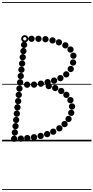

<svg xmlns="http://www.w3.org/2000/svg" viewBox="-25 -1349 892 1832"><path d="M205.1 -891Q192.5 -891 183.8 -899.7Q175 -908.4 175 -920.9Q175 -933.5 183.7 -942.2Q192.4 -951 204.9 -951Q217.5 -951 226.2 -942.3Q235 -933.6 235 -921.1Q235 -908.5 226.3 -899.8Q217.6 -891 205.1 -891ZM198.6 -832Q186 -832 177.2 -840.7Q168.5 -849.4 168.5 -861.9Q168.5 -874.5 177.2 -883.2Q185.9 -892 198.4 -892Q211 -892 219.8 -883.3Q228.5 -874.6 228.5 -862.1Q228.5 -849.5 219.8 -840.8Q211.1 -832 198.6 -832ZM192.1 -773Q179.5 -773 170.8 -781.7Q162 -790.4 162 -802.9Q162 -815.5 170.7 -824.2Q179.4 -833 191.9 -833Q204.5 -833 213.2 -824.3Q222 -815.6 222 -803.1Q222 -790.5 213.3 -781.8Q204.6 -773 192.1 -773ZM186.1 -713Q173.5 -713 164.8 -721.7Q156 -730.4 156 -742.9Q156 -755.5 164.7 -764.2Q173.4 -773 185.9 -773Q198.5 -773 207.2 -764.3Q216 -755.6 216 -743.1Q216 -730.5 207.3 -721.8Q198.6 -713 186.1 -713ZM179.6 -653.5Q167 -653.5 158.2 -662.2Q149.5 -670.9 149.5 -683.4Q149.5 -696 158.2 -704.8Q166.9 -713.5 179.4 -713.5Q192 -713.5 200.8 -704.8Q209.5 -696.1 209.5 -683.6Q209.5 -671 200.8 -662.2Q192.1 -653.5 179.6 -653.5ZM173.1 -593.5Q160.5 -593.5 151.8 -602.2Q143 -610.9 143 -623.4Q143 -636 151.7 -644.8Q160.4 -653.5 172.9 -653.5Q185.5 -653.5 194.2 -644.8Q203 -636.1 203 -623.6Q203 -611 194.3 -602.2Q185.6 -593.5 173.1 -593.5ZM167.1 -533.5Q154.5 -533.5 145.8 -542.2Q137 -550.9 137 -563.4Q137 -576 145.7 -584.8Q154.4 -593.5 166.9 -593.5Q179.5 -593.5 188.2 -584.8Q197 -576.1 197 -563.6Q197 -551 188.3 -542.2Q179.6 -533.5 167.1 -533.5ZM160.6 -474Q148 -474 139.2 -482.7Q130.5 -491.4 130.5 -503.9Q130.5 -516.5 139.2 -525.2Q147.9 -534 160.4 -534Q173 -534 181.8 -525.3Q190.5 -516.6 190.5 -504.1Q190.5 -491.5 181.8 -482.8Q173.1 -474 160.6 -474ZM154.1 -414Q141.5 -414 132.8 -422.7Q124 -431.4 124 -443.9Q124 -456.5 132.7 -465.2Q141.4 -474 153.9 -474Q166.5 -474 175.2 -465.3Q184 -456.6 184 -444.1Q184 -431.5 175.3 -422.8Q166.6 -414 154.1 -414ZM148.1 -354Q135.5 -354 126.8 -362.7Q118 -371.4 118 -383.9Q118 -396.5 126.7 -405.2Q135.4 -414 147.9 -414Q160.5 -414 169.2 -405.3Q178 -396.6 178 -384.1Q178 -371.5 169.3 -362.8Q160.6 -354 148.1 -354ZM141.6 -294.5Q129 -294.5 120.2 -303.2Q111.5 -311.9 111.5 -324.4Q111.5 -337 120.2 -345.8Q128.9 -354.5 141.4 -354.5Q154 -354.5 162.8 -345.8Q171.5 -337.1 171.5 -324.6Q171.5 -312 162.8 -303.2Q154.1 -294.5 141.6 -294.5ZM135.6 -234.5Q123 -234.5 114.2 -243.2Q105.5 -251.9 105.5 -264.4Q105.5 -277 114.2 -285.8Q122.9 -294.5 135.4 -294.5Q148 -294.5 156.8 -285.8Q165.5 -277.1 165.5 -264.6Q165.5 -252 156.8 -243.2Q148.1 -234.5 135.6 -234.5ZM129.1 -174.5Q116.5 -174.5 107.8 -183.2Q99 -191.9 99 -204.4Q99 -217 107.7 -225.8Q116.4 -234.5 128.9 -234.5Q141.5 -234.5 150.2 -225.8Q159 -217.1 159 -204.6Q159 -192 150.3 -183.2Q141.6 -174.5 129.1 -174.5ZM123.1 -115Q110.5 -115 101.8 -123.7Q93 -132.4 93 -144.9Q93 -157.5 101.7 -166.2Q110.4 -175 122.9 -175Q135.5 -175 144.2 -166.3Q153 -157.6 153 -145.1Q153 -132.5 144.3 -123.8Q135.6 -115 123.1 -115ZM116.6 -55Q104 -55 95.2 -63.7Q86.5 -72.4 86.5 -84.9Q86.5 -97.5 95.2 -106.2Q103.9 -115 116.4 -115Q129 -115 137.8 -106.3Q146.5 -97.6 146.5 -85.1Q146.5 -72.5 137.8 -63.8Q129.1 -55 116.6 -55ZM276.1 -949Q263.5 -949 254.8 -957.7Q246 -966.4 246 -978.9Q246 -991.5 254.7 -1000.2Q263.4 -1009 275.9 -1009Q288.5 -1009 297.2 -1000.3Q306 -991.6 306 -979.1Q306 -966.5 297.3 -957.8Q288.6 -949 276.1 -949ZM342.1 -949Q329.5 -949 320.8 -957.7Q312 -966.4 312 -978.9Q312 -991.5 320.7 -1000.2Q329.4 -1009 341.9 -1009Q354.5 -1009 363.2 -1000.3Q372 -991.6 372 -979.1Q372 -966.5 363.3 -957.8Q354.6 -949 342.1 -949ZM409.1 -945Q396.5 -945 387.8 -953.7Q379 -962.4 379 -974.9Q379 -987.5 387.7 -996.2Q396.4 -1005 408.9 -1005Q421.5 -1005 430.2 -996.3Q439 -987.6 439 -975.1Q439 -962.5 430.3 -953.8Q421.6 -945 409.1 -945ZM476.1 -933.5Q463.5 -933.5 454.8 -942.2Q446 -950.9 446 -963.4Q446 -976 454.7 -984.8Q463.4 -993.5 475.9 -993.5Q488.5 -993.5 497.2 -984.8Q506 -976.1 506 -963.6Q506 -951 497.3 -942.2Q488.6 -933.5 476.1 -933.5ZM537.1 -915Q524.5 -915 515.8 -923.7Q507 -932.4 507 -944.9Q507 -957.5 515.7 -966.2Q524.4 -975 536.9 -975Q549.5 -975 558.2 -966.3Q567 -957.6 567 -945.1Q567 -932.5 558.3 -923.8Q549.6 -915 537.1 -915ZM598.6 -886.5Q586 -886.5 577.2 -895.2Q568.5 -903.9 568.5 -916.4Q568.5 -929 577.2 -937.8Q585.9 -946.5 598.4 -946.5Q611 -946.5 619.8 -937.8Q628.5 -929.1 628.5 -916.6Q628.5 -904 619.8 -895.2Q611.1 -886.5 598.6 -886.5ZM647.6 -846.5Q635 -846.5 626.2 -855.2Q617.5 -863.9 617.5 -876.4Q617.5 -889 626.2 -897.8Q634.9 -906.5 647.4 -906.5Q660 -906.5 668.8 -897.8Q677.5 -889.1 677.5 -876.6Q677.5 -864 668.8 -855.2Q660.1 -846.5 647.6 -846.5ZM675.6 -787.5Q663 -787.5 654.2 -796.2Q645.5 -804.9 645.5 -817.4Q645.5 -830 654.2 -838.8Q662.9 -847.5 675.4 -847.5Q688 -847.5 696.8 -838.8Q705.5 -830.1 705.5 -817.6Q705.5 -805 696.8 -796.2Q688.1 -787.5 675.6 -787.5ZM672.6 -722.5Q660 -722.5 651.2 -731.2Q642.5 -739.9 642.5 -752.4Q642.5 -765 651.2 -773.8Q659.9 -782.5 672.4 -782.5Q685 -782.5 693.8 -773.8Q702.5 -765.1 702.5 -752.6Q702.5 -740 693.8 -731.2Q685.1 -722.5 672.6 -722.5ZM650.1 -661Q637.5 -661 628.8 -669.7Q620 -678.4 620 -690.9Q620 -703.5 628.7 -712.2Q637.4 -721 649.9 -721Q662.5 -721 671.2 -712.3Q680 -703.6 680 -691.1Q680 -678.5 671.3 -669.8Q662.6 -661 650.1 -661ZM607.1 -609.5Q594.5 -609.5 585.8 -618.2Q577 -626.9 577 -639.4Q577 -652 585.7 -660.8Q594.4 -669.5 606.9 -669.5Q619.5 -669.5 628.2 -660.8Q637 -652.1 637 -639.6Q637 -627 628.3 -618.2Q619.6 -609.5 607.1 -609.5ZM551.6 -573.5Q539 -573.5 530.2 -582.2Q521.5 -590.9 521.5 -603.4Q521.5 -616 530.2 -624.8Q538.9 -633.5 551.4 -633.5Q564 -633.5 572.8 -624.8Q581.5 -616.1 581.5 -603.6Q581.5 -591 572.8 -582.2Q564.1 -573.5 551.6 -573.5ZM491.1 -550Q478.5 -550 469.8 -558.7Q461 -567.4 461 -579.9Q461 -592.5 469.7 -601.2Q478.4 -610 490.9 -610Q503.5 -610 512.2 -601.3Q521 -592.6 521 -580.1Q521 -567.5 512.3 -558.8Q503.6 -550 491.1 -550ZM429.6 -535Q417 -535 408.2 -543.7Q399.5 -552.4 399.5 -564.9Q399.5 -577.5 408.2 -586.2Q416.9 -595 429.4 -595Q442 -595 450.8 -586.3Q459.5 -577.6 459.5 -565.1Q459.5 -552.5 450.8 -543.8Q442.1 -535 429.6 -535ZM300.1 -511.5Q287.5 -511.5 278.8 -520.2Q270 -528.9 270 -541.4Q270 -554 278.7 -562.8Q287.4 -571.5 299.9 -571.5Q312.5 -571.5 321.2 -562.8Q330 -554.1 330 -541.6Q330 -529 321.3 -520.2Q312.6 -511.5 300.1 -511.5ZM110.1 5Q97.5 5 88.8 -3.7Q80 -12.4 80 -24.9Q80 -37.5 88.7 -46.2Q97.4 -55 109.9 -55Q122.5 -55 131.2 -46.3Q140 -37.6 140 -25.1Q140 -12.5 131.3 -3.8Q122.6 5 110.1 5ZM174.1 3.5Q161.5 3.5 152.8 -5.2Q144 -13.9 144 -26.4Q144 -39 152.7 -47.8Q161.4 -56.5 173.9 -56.5Q186.5 -56.5 195.2 -47.8Q204 -39.1 204 -26.6Q204 -14 195.3 -5.2Q186.6 3.5 174.1 3.5ZM235.6 -1.5Q223 -1.5 214.2 -10.2Q205.5 -18.9 205.5 -31.4Q205.5 -44 214.2 -52.8Q222.9 -61.5 235.4 -61.5Q248 -61.5 256.8 -52.8Q265.5 -44.1 265.5 -31.6Q265.5 -19 256.8 -10.2Q248.1 -1.5 235.6 -1.5ZM299.6 -9.5Q287 -9.5 278.2 -18.2Q269.5 -26.9 269.5 -39.4Q269.5 -52 278.2 -60.8Q286.9 -69.5 299.4 -69.5Q312 -69.5 320.8 -60.8Q329.5 -52.1 329.5 -39.6Q329.5 -27 320.8 -18.2Q312.1 -9.5 299.6 -9.5ZM363.1 -22Q350.5 -22 341.8 -30.7Q333 -39.4 333 -51.9Q333 -64.5 341.7 -73.2Q350.4 -82 362.9 -82Q375.5 -82 384.2 -73.3Q393 -64.6 393 -52.1Q393 -39.5 384.3 -30.8Q375.6 -22 363.1 -22ZM425.1 -39.5Q412.5 -39.5 403.8 -48.2Q395 -56.9 395 -69.4Q395 -82 403.7 -90.8Q412.4 -99.5 424.9 -99.5Q437.5 -99.5 446.2 -90.8Q455 -82.1 455 -69.6Q455 -57 446.3 -48.2Q437.6 -39.5 425.1 -39.5ZM483.1 -62.5Q470.5 -62.5 461.8 -71.2Q453 -79.9 453 -92.4Q453 -105 461.7 -113.8Q470.4 -122.5 482.9 -122.5Q495.5 -122.5 504.2 -113.8Q513 -105.1 513 -92.6Q513 -80 504.3 -71.2Q495.6 -62.5 483.1 -62.5ZM541.6 -94.5Q529 -94.5 520.2 -103.2Q511.5 -111.9 511.5 -124.4Q511.5 -137 520.2 -145.8Q528.9 -154.5 541.4 -154.5Q554 -154.5 562.8 -145.8Q571.5 -137.1 571.5 -124.6Q571.5 -112 562.8 -103.2Q554.1 -94.5 541.6 -94.5ZM591.1 -135Q578.5 -135 569.8 -143.7Q561 -152.4 561 -164.9Q561 -177.5 569.7 -186.2Q578.4 -195 590.9 -195Q603.5 -195 612.2 -186.3Q621 -177.6 621 -165.1Q621 -152.5 612.3 -143.8Q603.6 -135 591.1 -135ZM629.1 -184Q616.5 -184 607.8 -192.7Q599 -201.4 599 -213.9Q599 -226.5 607.7 -235.2Q616.4 -244 628.9 -244Q641.5 -244 650.2 -235.3Q659 -226.6 659 -214.1Q659 -201.5 650.3 -192.8Q641.6 -184 629.1 -184ZM654.6 -242.5Q642 -242.5 633.2 -251.2Q624.5 -259.9 624.5 -272.4Q624.5 -285 633.2 -293.8Q641.9 -302.5 654.4 -302.5Q667 -302.5 675.8 -293.8Q684.5 -285.1 684.5 -272.6Q684.5 -260 675.8 -251.2Q667.1 -242.5 654.6 -242.5ZM662.6 -303Q650 -303 641.2 -311.7Q632.5 -320.4 632.5 -332.9Q632.5 -345.5 641.2 -354.2Q649.9 -363 662.4 -363Q675 -363 683.8 -354.3Q692.5 -345.6 692.5 -333.1Q692.5 -320.5 683.8 -311.8Q675.1 -303 662.6 -303ZM647.1 -363.5Q634.5 -363.5 625.8 -372.2Q617 -380.9 617 -393.4Q617 -406 625.7 -414.8Q634.4 -423.5 646.9 -423.5Q659.5 -423.5 668.2 -414.8Q677 -406.1 677 -393.6Q677 -381 668.3 -372.2Q659.6 -363.5 647.1 -363.5ZM608.6 -414Q596 -414 587.2 -422.7Q578.5 -431.4 578.5 -443.9Q578.5 -456.5 587.2 -465.2Q595.9 -474 608.4 -474Q621 -474 629.8 -465.3Q638.5 -456.6 638.5 -444.1Q638.5 -431.5 629.8 -422.8Q621.1 -414 608.6 -414ZM559.1 -451Q546.5 -451 537.8 -459.7Q529 -468.4 529 -480.9Q529 -493.5 537.7 -502.2Q546.4 -511 558.9 -511Q571.5 -511 580.2 -502.3Q589 -493.6 589 -481.1Q589 -468.5 580.3 -459.8Q571.6 -451 559.1 -451ZM501.6 -479Q489 -479 480.2 -487.7Q471.5 -496.4 471.5 -508.9Q471.5 -521.5 480.2 -530.2Q488.9 -539 501.4 -539Q514 -539 522.8 -530.3Q531.5 -521.6 531.5 -509.1Q531.5 -496.5 522.8 -487.8Q514.1 -479 501.6 -479ZM440.1 -497.5Q427.5 -497.5 418.8 -506.2Q410 -514.9 410 -527.4Q410 -540 418.7 -548.8Q427.4 -557.5 439.9 -557.5Q452.5 -557.5 461.2 -548.8Q470 -540.1 470 -527.6Q470 -515 461.3 -506.2Q452.6 -497.5 440.1 -497.5ZM234.1 -511Q221.5 -511 212.8 -519.7Q204 -528.4 204 -540.9Q204 -553.5 212.7 -562.2Q221.4 -571 233.9 -571Q246.5 -571 255.2 -562.3Q264 -553.6 264 -541.1Q264 -528.5 255.3 -519.8Q246.6 -511 234.1 -511ZM365.6 -520.5Q353 -520.5 344.2 -529.2Q335.5 -537.9 335.5 -550.4Q335.5 -563 344.2 -571.8Q352.9 -580.5 365.4 -580.5Q378 -580.5 386.8 -571.8Q395.5 -563.1 395.5 -550.6Q395.5 -538 386.8 -529.2Q378.1 -520.5 365.6 -520.5ZM211.7 -944.5Q197.5 -944.5 187.2 -954.7Q177 -964.8 177 -979.2Q177 -993.5 187.2 -1003.5Q197.3 -1013.5 211.7 -1013.5Q226 -1013.5 236 -1003.4Q246 -993.4 246 -979.2Q246 -965 235.9 -954.8Q225.9 -944.5 211.7 -944.5ZM211.8 -962.5Q218.5 -962.5 223.2 -967.4Q228 -972.3 228 -979Q228 -986 223.2 -990.8Q218.4 -995.5 211.5 -995.5Q205 -995.5 200 -990.8Q195 -986 195 -979Q195 -972.3 200 -967.4Q205 -962.5 211.8 -962.5ZM-5 455H847.5V463H-5ZM-5 -16H847.5V0H-5ZM-5 -549H847.5V-541H-5ZM-5 -1329H847.5V-1321H-5Z"/></svg>

Font: Edu SA Dotted Guide
Style: Regular
Weight: 400
Designer: Tina and Corey Anderson, Eben Sorkin, Mirko Velimirovic
Foundry: Google for Education
Version: Version 2.000